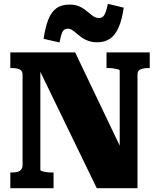

<svg xmlns="http://www.w3.org/2000/svg" viewBox="-20 -984 835 1004"><path d="M34 0V-82H44Q60 -82 72 -85.5Q84 -89 91 -98Q98 -107 98 -121V-592Q98 -607 91 -614.5Q84 -622 72 -625Q60 -628 44 -628H34V-710H373L631 -170L606 -180V-615Q606 -619 597 -621.5Q588 -624 575 -626Q562 -628 550 -628H537V-710H763V-628H753Q738 -628 725.5 -625Q713 -622 706 -615Q699 -608 699 -593V0H486L162 -668L191 -656V-95Q191 -92 200 -89Q209 -86 222 -84Q235 -82 248 -82H260V0ZM489 -763Q461 -763 441 -770.5Q421 -778 406.5 -788.5Q392 -799 380 -809.5Q368 -820 357.5 -827Q347 -834 335 -834Q321 -834 313 -826Q305 -818 300.5 -802Q296 -786 291 -762L208 -781Q217 -842 232.5 -881.5Q248 -921 274.5 -940.5Q301 -960 344 -960Q370 -960 388.5 -953Q407 -946 421.5 -935.5Q436 -925 448 -914.5Q460 -904 471.5 -897Q483 -890 498 -890Q512 -890 520 -898.5Q528 -907 533.5 -923.5Q539 -940 544 -964L627 -944Q618 -881 600.5 -841Q583 -801 556 -782Q529 -763 489 -763Z"/></svg>

Font: Roboto Serif ExtraBold
Style: Regular
Weight: 800
Designer: Greg Gazdowicz
Foundry: Commercial Type
Version: Version 1.008